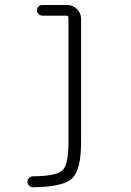

<svg xmlns="http://www.w3.org/2000/svg" viewBox="-20 -540 540 790"><path d="M115.2 230.5Q106.4 230.5 99.6 223.6Q92.8 216.8 92.8 208Q92.8 199.2 99.6 192.4Q106.4 185.5 115.2 185.5Q212.9 184.6 237.3 160.6Q261.7 136.7 261.7 46.9V-466.8Q261.7 -475.6 252.9 -475.6H154.3Q145.5 -475.6 138.7 -482.4Q131.8 -489.3 131.8 -498Q131.8 -506.8 138.2 -513.2Q144.5 -519.5 154.3 -519.5H255.9Q279.3 -519.5 296.4 -502.9Q313.5 -486.3 313.5 -462.9V46.9Q313.5 159.2 276.4 194.3Q239.3 229.5 115.2 230.5Z"/></svg>

Font: Rounded Mgen+ 2m light
Style: Regular
Weight: 200
Designer: [Source Han Sans]
Ryoko NISHIZUKA  (kana & ideographs); Paul D. Hunt (Latin, Greek & Cyrillic); Wenlong ZHANG  (bopomofo
Version: Version 1.059.20150602